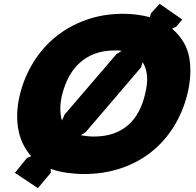

<svg xmlns="http://www.w3.org/2000/svg" viewBox="-20 -895 1024 1004"><path d="M959 -400Q936 -309 888.5 -232.5Q841 -156 772 -101Q703 -46 613.5 -15.5Q524 15 419 15Q377 15 330 8.5Q283 2 245 -12L246 8L178 89L58 9L121 -69L143 -78Q89 -140 75 -222.5Q61 -305 84 -400Q106 -490 153.5 -567.5Q201 -645 270 -701.5Q339 -758 429 -790.5Q519 -823 626 -823Q661 -823 698 -818Q735 -813 764 -805L769 -825L815 -875L933 -793L901 -755L880 -745Q955 -680 970 -592Q985 -504 959 -400ZM738 -400Q752 -456 749 -496.5Q746 -537 726 -570L717 -542L428 -204L403 -188Q417 -185 436 -183Q455 -181 470 -181Q528 -181 572.5 -196.5Q617 -212 650 -241Q683 -270 704.5 -310Q726 -350 738 -400ZM616 -629Q608 -631 596.5 -631Q585 -631 578 -631Q522 -631 477 -614.5Q432 -598 398 -567.5Q364 -537 341 -494.5Q318 -452 305 -400Q296 -365 295.5 -329.5Q295 -294 304 -265Q305 -266 306 -269Q307 -272 311 -280Q314 -286 317 -295L589 -612Z"/></svg>

Font: TypoPRO Sinkin Sans
Style: 900 X Black Italic
Weight: 950
Italic angle: -112°
Designer: Keith Bates
Foundry: K-Type
Version: Sinkin Sans (version 1.0)  by Keith Bates   •   © 2014   www